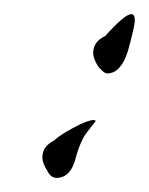

<svg xmlns="http://www.w3.org/2000/svg" viewBox="-20 -238 211 272"><path d="M132 -134Q127 -134 119 -144Q112 -155 112 -163Q112 -179 129 -187Q157 -218 166 -218Q171 -218 171 -209Q171 -205 168.5 -194Q166 -183 161 -165Q151 -134 132 -134ZM60 14Q52 14 47 4Q40 -7 40 -15Q40 -31 57 -39Q62 -45 84 -57Q95 -63 102 -65.5Q109 -68 113 -68Q114 -68 115 -67H116Q116 -67 109 -58Q102 -49 102 -49Q94 -38 88 -17Q81 14 60 14Z"/></svg>

Font: Ruthie
Style: Regular
Weight: 400
Designer: Robert E. Leuschke
Foundry: Robert E. Leuschke
Version: Version 1.012